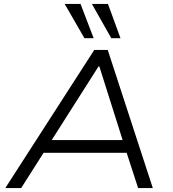

<svg xmlns="http://www.w3.org/2000/svg" viewBox="-20 -960 885 980"><path d="M7 0 461 -705H530L760 0H685L619 -203L657 -180H171L217 -203L88 0ZM483 -621 233 -228 205 -245H642L611 -229L487 -621ZM548 -765 449 -940H531L595 -765ZM411 -765 310 -940H391L458 -765Z"/></svg>

Font: Nunito Sans 7pt SemiExpanded Light
Style: Italic
Weight: 300
Width: 6
Italic angle: -9°
Designer: Vernon Adams
Foundry: Vernon Adams
Version: Version 3.101;gftools[0.9.27]